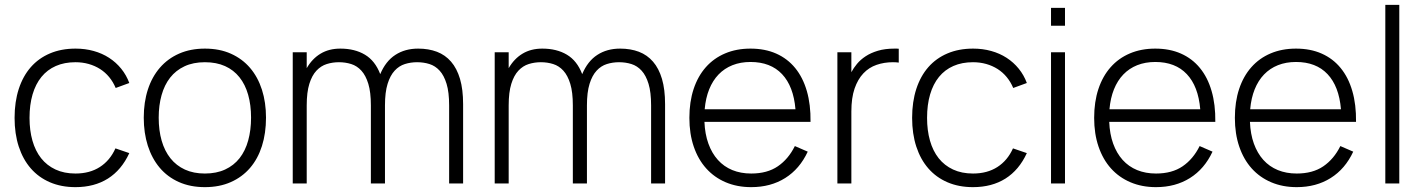

<svg xmlns="http://www.w3.org/2000/svg" viewBox="-20 -755 5858 790"><path d="M290.5 15Q232 15 185.5 -5Q139 -25 106.8 -62Q74.5 -99 57.2 -151.8Q40 -204.5 40 -270Q40 -336 57.2 -389Q74.5 -442 106.8 -478.8Q139 -515.5 185.5 -535.2Q232 -555 291 -555Q330.5 -555 365.5 -545.2Q400.5 -535.5 429 -517Q457.5 -498.5 478.8 -472.2Q500 -446 512 -413.5L456 -393Q445.5 -418 429.2 -437.8Q413 -457.5 391.8 -471Q370.5 -484.5 344.8 -491.8Q319 -499 290.5 -499Q245 -499 209.8 -483.5Q174.5 -468 150.5 -438.5Q126.5 -409 114 -366.5Q101.5 -324 101.5 -270Q101.5 -218.5 113.5 -176.2Q125.5 -134 149.2 -104Q173 -74 208.5 -57.5Q244 -41 290.5 -41Q349 -41 390.8 -67.8Q432.5 -94.5 455 -144.5L512 -125Q480 -55.5 424 -20.2Q368 15 290.5 15Z M823 15Q763 15 716 -6Q669 -27 637 -65Q605 -103 588.2 -155.5Q571.5 -208 571.5 -271Q571.5 -334.5 588.5 -386.8Q605.5 -439 638 -476.5Q670.5 -514 717.2 -534.5Q764 -555 823 -555Q883.5 -555 930.2 -534Q977 -513 1009 -475.5Q1041 -438 1057.8 -385.8Q1074.5 -333.5 1074.5 -271Q1074.5 -207 1057.8 -154.2Q1041 -101.5 1008.8 -64Q976.5 -26.5 929.8 -5.8Q883 15 823 15ZM823 -41Q870.5 -41 906.2 -57.5Q942 -74 965.8 -104.2Q989.5 -134.5 1001.2 -177Q1013 -219.5 1013 -271Q1013 -323 1001 -365.2Q989 -407.5 965.2 -437.2Q941.5 -467 906 -483Q870.5 -499 823 -499Q775 -499 739.2 -482.2Q703.5 -465.5 680 -435.5Q656.5 -405.5 644.8 -363.5Q633 -321.5 633 -271Q633 -218.5 645.2 -176Q657.5 -133.5 681.5 -103.5Q705.5 -73.5 741 -57.2Q776.5 -41 823 -41Z M1506 -321.5Q1506 -375.5 1495.5 -410Q1485 -444.5 1467 -464.2Q1449 -484 1425 -491.5Q1401 -499 1374.5 -499Q1348.5 -499 1324.5 -491.5Q1300.5 -484 1282 -464.2Q1263.5 -444.5 1252.8 -410Q1242 -375.5 1242 -321.5V0H1184.5V-540H1242V-474.5Q1264.5 -513.5 1299 -534.2Q1333.5 -555 1380.5 -555Q1439.5 -555 1481.5 -530Q1523.5 -505 1544.5 -450Q1567 -503.5 1606.8 -529.2Q1646.5 -555 1700.5 -555Q1743.5 -555 1777.8 -542Q1812 -529 1836 -501.2Q1860 -473.5 1872.8 -430.2Q1885.5 -387 1885.5 -326.5V0H1828V-321.5Q1828 -375.5 1817.5 -410Q1807 -444.5 1789 -464.2Q1771 -484 1747 -491.5Q1723 -499 1696 -499Q1670 -499 1646 -491.5Q1622 -484 1603.8 -464.2Q1585.5 -444.5 1574.8 -410Q1564 -375.5 1564 -321.5V0H1506Z M2337 -321.5Q2337 -375.5 2326.5 -410Q2316 -444.5 2298 -464.2Q2280 -484 2256 -491.5Q2232 -499 2205.5 -499Q2179.5 -499 2155.5 -491.5Q2131.5 -484 2113 -464.2Q2094.5 -444.5 2083.8 -410Q2073 -375.5 2073 -321.5V0H2015.5V-540H2073V-474.5Q2095.5 -513.5 2130 -534.2Q2164.5 -555 2211.5 -555Q2270.5 -555 2312.5 -530Q2354.5 -505 2375.5 -450Q2398 -503.5 2437.8 -529.2Q2477.5 -555 2531.5 -555Q2574.5 -555 2608.8 -542Q2643 -529 2667 -501.2Q2691 -473.5 2703.8 -430.2Q2716.5 -387 2716.5 -326.5V0H2659V-321.5Q2659 -375.5 2648.5 -410Q2638 -444.5 2620 -464.2Q2602 -484 2578 -491.5Q2554 -499 2527 -499Q2501 -499 2477 -491.5Q2453 -484 2434.8 -464.2Q2416.5 -444.5 2405.8 -410Q2395 -375.5 2395 -321.5V0H2337Z M3071 -41Q3137 -41 3180.5 -70.8Q3224 -100.5 3250.5 -154L3303.5 -131Q3270.5 -60 3210.8 -22.5Q3151 15 3071 15Q3013 15 2966 -5Q2919 -25 2885.8 -62Q2852.5 -99 2834.5 -151.8Q2816.5 -204.5 2816.5 -270Q2816.5 -336 2834 -388.8Q2851.5 -441.5 2884.2 -478.5Q2917 -515.5 2963.5 -535.2Q3010 -555 3068 -555Q3127.5 -555 3173.8 -534.5Q3220 -514 3251.8 -475.2Q3283.5 -436.5 3299.8 -380.5Q3316 -324.5 3315 -253.5H2878.5Q2880.5 -203.5 2894.8 -164Q2909 -124.5 2933.8 -97Q2958.5 -69.5 2993.2 -55.2Q3028 -41 3071 -41ZM3253 -305.5Q3245 -400 3197.8 -450Q3150.5 -500 3068 -500Q3027 -500 2993.8 -486.8Q2960.5 -473.5 2936.5 -448.5Q2912.5 -423.5 2898 -387.5Q2883.5 -351.5 2879.5 -305.5Z M3678 -497.5Q3667 -499 3654 -499Q3618 -499 3586.8 -488.2Q3555.5 -477.5 3532.5 -453.2Q3509.5 -429 3496.2 -390.5Q3483 -352 3483 -296.5V0H3425.5V-540H3483V-458Q3492 -475 3506.2 -492.2Q3520.5 -509.5 3541.8 -523.5Q3563 -537.5 3592.2 -546.2Q3621.5 -555 3660.5 -555Q3665 -555 3669.2 -555Q3673.5 -555 3678 -554.5Z M3983.5 15Q3925 15 3878.5 -5Q3832 -25 3799.8 -62Q3767.5 -99 3750.2 -151.8Q3733 -204.5 3733 -270Q3733 -336 3750.2 -389Q3767.5 -442 3799.8 -478.8Q3832 -515.5 3878.5 -535.2Q3925 -555 3984 -555Q4023.5 -555 4058.5 -545.2Q4093.5 -535.5 4122 -517Q4150.5 -498.5 4171.8 -472.2Q4193 -446 4205 -413.5L4149 -393Q4138.5 -418 4122.2 -437.8Q4106 -457.5 4084.8 -471Q4063.5 -484.5 4037.8 -491.8Q4012 -499 3983.5 -499Q3938 -499 3902.8 -483.5Q3867.5 -468 3843.5 -438.5Q3819.5 -409 3807 -366.5Q3794.5 -324 3794.5 -270Q3794.5 -218.5 3806.5 -176.2Q3818.5 -134 3842.2 -104Q3866 -74 3901.5 -57.5Q3937 -41 3983.5 -41Q4042 -41 4083.8 -67.8Q4125.5 -94.5 4148 -144.5L4205 -125Q4173 -55.5 4117 -20.2Q4061 15 3983.5 15Z M4304.5 -649V-722.5H4362V-649ZM4304.5 0V-540H4362V0Z M4736.5 -41Q4802.5 -41 4846 -70.8Q4889.5 -100.5 4916 -154L4969 -131Q4936 -60 4876.2 -22.5Q4816.5 15 4736.5 15Q4678.5 15 4631.5 -5Q4584.5 -25 4551.2 -62Q4518 -99 4500 -151.8Q4482 -204.5 4482 -270Q4482 -336 4499.5 -388.8Q4517 -441.5 4549.8 -478.5Q4582.5 -515.5 4629 -535.2Q4675.5 -555 4733.5 -555Q4793 -555 4839.2 -534.5Q4885.5 -514 4917.2 -475.2Q4949 -436.5 4965.2 -380.5Q4981.5 -324.5 4980.5 -253.5H4544Q4546 -203.5 4560.2 -164Q4574.5 -124.5 4599.2 -97Q4624 -69.5 4658.8 -55.2Q4693.5 -41 4736.5 -41ZM4918.5 -305.5Q4910.5 -400 4863.2 -450Q4816 -500 4733.5 -500Q4692.5 -500 4659.2 -486.8Q4626 -473.5 4602 -448.5Q4578 -423.5 4563.5 -387.5Q4549 -351.5 4545 -305.5Z M5315.5 -41Q5381.5 -41 5425 -70.8Q5468.5 -100.5 5495 -154L5548 -131Q5515 -60 5455.2 -22.5Q5395.5 15 5315.5 15Q5257.5 15 5210.5 -5Q5163.5 -25 5130.2 -62Q5097 -99 5079 -151.8Q5061 -204.5 5061 -270Q5061 -336 5078.5 -388.8Q5096 -441.5 5128.8 -478.5Q5161.5 -515.5 5208 -535.2Q5254.5 -555 5312.5 -555Q5372 -555 5418.2 -534.5Q5464.5 -514 5496.2 -475.2Q5528 -436.5 5544.2 -380.5Q5560.5 -324.5 5559.5 -253.5H5123Q5125 -203.5 5139.2 -164Q5153.5 -124.5 5178.2 -97Q5203 -69.5 5237.8 -55.2Q5272.5 -41 5315.5 -41ZM5497.5 -305.5Q5489.5 -400 5442.2 -450Q5395 -500 5312.5 -500Q5271.5 -500 5238.2 -486.8Q5205 -473.5 5181 -448.5Q5157 -423.5 5142.5 -387.5Q5128 -351.5 5124 -305.5Z M5680 0V-735H5737.5V0Z"/></svg>

Font: Vela Sans Light
Style: Regular
Weight: 300
Designer: Principal design: Mikhail Sharanda - project Manrope.
Design modification: Ravid Balaliev
Foundry: Mikhail Sharanda
Version: Version 1.001